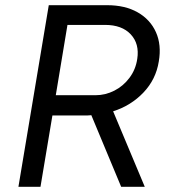

<svg xmlns="http://www.w3.org/2000/svg" viewBox="-20 -720 666 740"><path d="M51 0 168 -700H393Q462 -700 510.5 -672.5Q559 -645 581 -596Q603 -547 592 -483Q581 -414 533 -363.5Q485 -313 416 -291L538 0H447L332 -276Q324 -275 317 -275H182L136 0ZM195 -353H348Q386 -353 420.5 -370.5Q455 -388 479 -420Q503 -452 509 -493Q518 -551 484 -587.5Q450 -624 385 -624H240Z"/></svg>

Font: Figtree
Style: Italic
Weight: 400
Italic angle: -9.5°
Foundry: Erik Kennedy
Version: Version 2.001; ttfautohint (v1.8.4.7-5d5b);gftools[0.9.27]